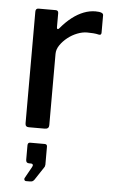

<svg xmlns="http://www.w3.org/2000/svg" viewBox="-55 -577 506 855"><g transform="rotate(5 198.0 -150.0)"><path d="M86 0Q78 0 74 -4Q70 -8 70 -16V-515Q70 -530 83 -530H160Q172 -530 172 -517V-454Q172 -448 175.5 -447Q179 -446 183 -451Q208 -481 233.5 -500.5Q259 -520 285 -530Q311 -540 337 -540Q372 -540 372 -526V-448Q372 -436 361 -438Q349 -441 335.5 -442Q322 -443 308 -443Q287 -443 264 -434Q241 -425 221.5 -409.5Q202 -394 189 -375Q176 -356 176 -336V-17Q176 0 157 0H86ZM94 240Q89 240 87 235.5Q85 231 87 227L115 177Q120 169 118 164.5Q116 160 109 160H101Q87 160 87 145V81Q87 68 98 68H163Q174 68 174 79V160Q174 162 173 164.5Q172 167 172 169L131 231Q127 236 123 238Q119 240 109 240Z"/></g></svg>

Font: Libre Franklin Medium
Style: Regular
Weight: 500
Designer: Pablo Impallari, Rodrigo Fuenzalida, Nhung Nguyen
Foundry: Impallari Type
Version: Version 3.000